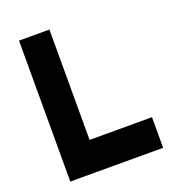

<svg xmlns="http://www.w3.org/2000/svg" viewBox="-129 -798 804 896"><g transform="rotate(-20 273.0 -350.0)"><path d="M67 0H528V-152H218V-700H67Z"/></g></svg>

Font: Unageo
Style: ExtraBold
Weight: 800
Designer: Richard Sepsi
Foundry: Richard Sepsi
Version: Version 2.000